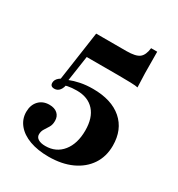

<svg xmlns="http://www.w3.org/2000/svg" viewBox="-148 -576 734 793"><g transform="rotate(30 219.0 -179.0)"><path d="M199.2 121Q147.6 121 108.9 106.9Q70.2 92.7 48.8 66.5Q27.4 40.3 27.4 6.5Q27.4 -26.6 46.4 -46.8Q65.3 -66.9 96.8 -66.9Q121 -66.9 135.1 -54.4Q149.2 -41.9 149.2 -20.2Q149.2 -1.6 141.5 10.9Q133.9 23.4 126.6 34.7Q119.4 46 119.4 60.5Q119.4 74.2 131.9 81.9Q144.4 89.5 166.1 89.5Q216.9 89.5 247.2 52Q277.4 14.5 277.4 -48.4Q277.4 -108.9 248 -141.5Q218.5 -174.2 165.3 -174.2Q140.3 -174.2 121.4 -170.2Q102.4 -166.1 88.7 -158.9L80.6 -171L116.1 -417.7H260.5Q304 -417.7 321.4 -431Q338.7 -444.4 342.7 -479H371.8Q371.8 -413.7 372.6 -376.6Q373.4 -339.5 375 -310.5Q366.9 -312.9 339.9 -313.7Q312.9 -314.5 285.5 -314.5H130.6L112.9 -194.4Q132.3 -202.4 159.7 -208.1Q187.1 -213.7 219.4 -213.7Q308.1 -213.7 357.7 -170.6Q407.3 -127.4 407.3 -50.8Q407.3 0.8 381.5 39.5Q355.6 78.2 308.9 99.6Q262.1 121 199.2 121ZM79.8 -133.9Q60.5 -133.9 60.5 -151.6Q60.5 -166.1 73.8 -177.4Q87.1 -188.7 111.3 -194.4L116.1 -179.8Q114.5 -158.9 104.8 -146.4Q95.2 -133.9 79.8 -133.9Z"/></g></svg>

Font: Playfair 5pt SemiExpanded Light ExtraBold
Style: Regular
Weight: 800
Version: Version 2.001;gftools[0.9.30]